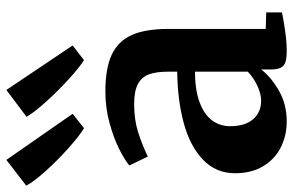

<svg xmlns="http://www.w3.org/2000/svg" viewBox="-200 -732 922 604"><g transform="rotate(-90 261.0 -430.0)"><path d="M337.5 -333.5V-362.5Q337.5 -400.5 328.8 -423.2Q320 -446 298 -457.5Q276 -469 235.5 -469Q186.5 -469 147.2 -456.5Q108 -444 70.5 -426L42.5 -484Q58.5 -498 93 -515.5Q127.5 -533 175.2 -546.2Q223 -559.5 275 -559.5Q348 -559.5 390.8 -539.5Q433.5 -519.5 452.8 -476.5Q472 -433.5 472 -362V-55L524 -53.5V-4Q501 1 465.8 6Q430.5 11 403.5 11Q380 11 367.8 7Q355.5 3 350 -7.8Q344.5 -18.5 344.5 -39.5V-69.5Q321.5 -39 278.5 -14Q235.5 11 181 11Q136 11 98.8 -8Q61.5 -27 39.8 -63.8Q18 -100.5 18 -151.5Q18 -212 61 -252.8Q104 -293.5 176 -313Q248 -332.5 337.5 -333.5ZM337.5 -111.5V-277.5Q279.5 -277.5 241 -263Q202.5 -248.5 184.2 -223.8Q166 -199 166 -167Q166 -120.5 187.8 -95Q209.5 -69.5 246.5 -69.5Q267.5 -69.5 293.2 -81.5Q319 -93.5 337.5 -111.5ZM159 -627Q136 -641 97.5 -675.2Q59 -709.5 25.2 -747Q-8.5 -784.5 -21 -808.5L60 -871L205 -662.5L160 -627ZM373.5 -627Q351 -641 314.2 -674.5Q277.5 -708 243.8 -745.2Q210 -782.5 195.5 -807.5L280 -871L420 -662.5L374 -627Z"/></g></svg>

Font: Merriweather Text
Style: Bold
Weight: 700
Designer: Eben Sorkin
Foundry: Eben Sorkin
Version: Version 2.100